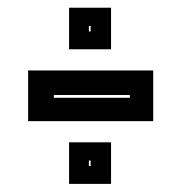

<svg xmlns="http://www.w3.org/2000/svg" viewBox="-20 -544 458 485"><path d="M51 -238V-366H367V-238ZM116 -297H308V-304H116ZM154.5 -79.5V-184.5H260.5V-79.5ZM204.5 -124.5H209V-138.5H204.5ZM154.5 -419.5V-524.5H260.5V-419.5ZM204.5 -464.5H209V-478.5H204.5Z"/></svg>

Font: Tourney Thin ExtraBold
Style: Regular
Weight: 800
Version: Version 1.015